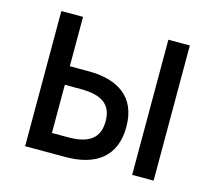

<svg xmlns="http://www.w3.org/2000/svg" viewBox="-86 -672 872 778"><g transform="rotate(15 350.0 -283.5)"><path d="M80 -567V0H249C373 0 456 -54 456 -182C456 -307 373 -360 249 -360H171V-567ZM529 -567V0H619V-567ZM239 -80H171V-282H239C326 -282 369 -252 369 -182C369 -111 326 -80 239 -80Z"/></g></svg>

Font: Kawkab Mono Light
Style: Bold
Weight: 400
Monospace: yes
Designer: Abdullah Arif
Foundry: Abdullah Arif
Version: Version 1.000;PS 000.500;hotconv 1.0.88;makeotf.lib2.5.64775